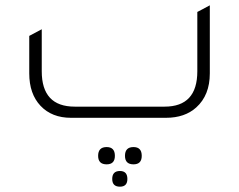

<svg xmlns="http://www.w3.org/2000/svg" viewBox="-20 -443 899 722"><path d="M247 0Q175 0 132.5 -45Q90 -90 90 -167V-308L137 -333V-175Q137 -42 261 -42H599Q722 -42 722 -175V-398L769 -423V-167Q769 -85 718 -39Q675 0 604 0ZM381 175Q349 175 349 143Q349 110 381 110Q412 110 412 143Q412 175 381 175ZM482 175Q450 175 450 143Q450 110 482 110Q513 110 513 143Q513 175 482 175ZM431 259Q402 259 402 230Q402 200 431 200Q459 200 459 230Q459 259 431 259Z"/></svg>

Font: TajawalTap
Style: Regular
Weight: 300
Designer: Boutros Fonts
Foundry: Created by Boutros International 2017
Version: Version 2.700